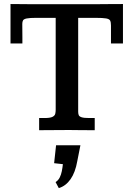

<svg xmlns="http://www.w3.org/2000/svg" viewBox="-20 -653 669 963"><path d="M176.3 0V-61H203.1Q231.4 -61 243.2 -66.9Q254.9 -72.8 257.1 -82.3Q259.3 -91.8 259.3 -102.1V-563.5H162.6Q129.4 -563.5 114.5 -560.5Q99.6 -557.6 95.7 -551Q91.8 -544.4 91.8 -533.2Q91.8 -521 92 -503.2Q92.3 -485.4 92.3 -467.3Q92.3 -449.2 92.3 -435.1H32.7V-632.8Q32.7 -632.8 57.4 -632.6Q82 -632.3 117.4 -632.1Q152.8 -631.8 186.8 -631.8Q220.7 -631.8 238.8 -631.8H425.8Q450.2 -631.8 481.2 -632.1Q512.2 -632.3 542.7 -632.6Q573.2 -632.8 596.7 -632.8V-435.1H536.6V-524.4Q536.6 -541 532.7 -549.3Q528.8 -557.6 512.5 -560.5Q496.1 -563.5 458 -563.5H372.1V-92.8Q372.1 -83 374.8 -75.9Q377.4 -68.8 389.2 -64.9Q400.9 -61 427.7 -61H455.1V0Q424.3 0 394.5 -0.2Q364.7 -0.5 320.8 -1Q313.5 -1 295.4 -0.7Q277.3 -0.5 255.4 -0.5Q233.4 -0.5 212.2 -0.2Q190.9 0 176.3 0ZM274.9 290.5 258.8 260.3Q272.5 251.5 279.5 237.3Q286.6 223.1 290 205.8Q293.5 188.5 295.4 170.4L251.5 165.5L261.2 75.7H383.3L367.7 154.8Q357.9 211.4 334 245.6Q310.1 279.8 274.9 290.5Z"/></svg>

Font: Kameron Medium
Style: Regular
Weight: 500
Designer: Vernon Adams
Foundry: Vernon Adams
Version: Version 1.100